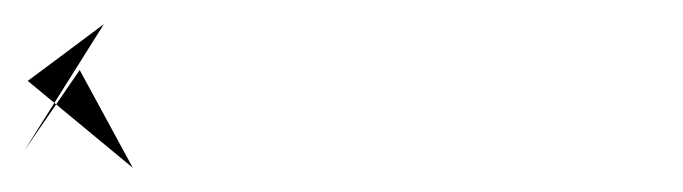

<svg xmlns="http://www.w3.org/2000/svg" viewBox="-82 -54 566 159"><path d="M-59 13 4 -34 -62 71 -16 4 28 85Z"/></svg>

Font: Proton
Style: BdIt
Weight: 500
Version: Version 1.017